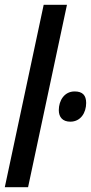

<svg xmlns="http://www.w3.org/2000/svg" viewBox="-23 -780 379 800"><path d="M-3 0H94L256 -760H159ZM270 -273C313 -273 336 -310 336 -351C336 -383 321 -399 288 -399C245 -399 222 -361 222 -321C222 -292 238 -273 270 -273Z"/></svg>

Font: Noto Sans UI Condensed Medium
Style: Italic
Weight: 500
Width: 3
Italic angle: -12°
Designer: Monotype Design Team
Foundry: Monotype Imaging Inc.
Version: Version 1.901